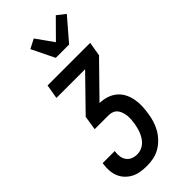

<svg xmlns="http://www.w3.org/2000/svg" viewBox="-314 -837 1121 1121"><g transform="rotate(-45 246.5 -276.5)"><path d="M170 223Q143 223 117.5 219Q92 215 70.5 204Q49 193 32 175.5Q15 158 5.5 135.5Q-4 113 -6 87Q-8 61 -4 35L-3 28H97L96 32Q93 52 96 71.5Q99 91 110 106Q121 121 138.5 128Q156 135 176 135Q192 135 207.5 129.5Q223 124 236 113.5Q249 103 258 89Q267 75 273.5 60.5Q280 46 284 30.5Q288 15 291 0Q293 -16 294.5 -32.5Q296 -49 294.5 -64.5Q293 -80 288 -95Q283 -110 274 -121.5Q265 -133 250.5 -139Q236 -145 220 -145H104L118 -233L312 -432H75L90 -520H442L427 -432L232 -233Q262 -232 289 -223.5Q316 -215 337.5 -197.5Q359 -180 372 -155.5Q385 -131 390.5 -103Q396 -75 395 -45.5Q394 -16 389 14Q385 41 377 67Q369 93 355 117.5Q341 142 320.5 163Q300 184 275.5 198Q251 212 223.5 217.5Q196 223 170 223ZM238 -600 169 -741 227 -771 303 -664 414 -776 465 -736 348 -600Z"/></g></svg>

Font: Iosevka Semibold
Style: Italic
Weight: 600
Italic angle: -9°
Monospace: yes
Designer: Belleve Invis
Foundry: Belleve Invis
Version: Version 32.5.0; ttfautohint (v1.8.4)